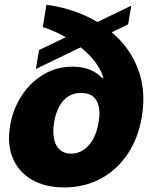

<svg xmlns="http://www.w3.org/2000/svg" viewBox="-20 -784 644 815"><path d="M523.9 -680.7 132.3 -491.2 145.5 -571.3 537.1 -759.8ZM252.4 11.7Q171.4 11.2 115.2 -21.2Q59.1 -53.7 34.4 -112.5Q9.8 -171.4 22.9 -250Q34.2 -318.8 70.6 -375.7Q106.9 -432.6 162.8 -466.8Q218.8 -501 288.1 -501Q315.9 -501 339.1 -495.1Q362.3 -489.3 380.4 -479Q398.4 -468.8 411.6 -454.1H419.4Q400.4 -508.8 357.2 -552Q314 -595.2 261.5 -625Q209 -654.8 161.6 -668.9L177.2 -763.7Q270.5 -751.5 351.3 -713.1Q432.1 -674.8 489.7 -613.3Q547.4 -551.8 573 -469.7Q598.6 -387.7 582 -288.1Q567.4 -199.2 522.7 -131.6Q478 -64 409.2 -26.4Q340.3 11.2 252.4 11.7ZM281.7 -131.8Q310.5 -131.8 334.2 -147.5Q357.9 -163.1 374.8 -192.9Q391.6 -222.7 398.4 -264.6Q405.3 -304.2 399.2 -332Q393.1 -359.9 374.5 -374.8Q356 -389.6 324.7 -389.6Q293.5 -389.6 270 -374.8Q246.6 -359.9 231.4 -332Q216.3 -304.2 209.5 -264.6Q203.1 -223.1 209.7 -193.1Q216.3 -163.1 234.9 -147.5Q253.4 -131.8 281.7 -131.8Z"/></svg>

Font: Inter 24pt Black
Style: Italic
Weight: 900
Italic angle: -9.3988°
Designer: Rasmus Andersson
Foundry: rsms
Version: Version 4.001;git-66647c0bb